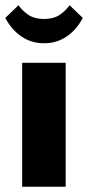

<svg xmlns="http://www.w3.org/2000/svg" viewBox="-38 -708 334 728"><path d="M46 -470H211V0H46ZM129 -544Q81 -544 43.5 -569.5Q6 -595 -18 -640L32 -688Q49 -665 71.5 -650.5Q94 -636 129 -636Q164 -636 186.5 -650.5Q209 -665 226 -688L276 -640Q252 -595 214.5 -569.5Q177 -544 129 -544Z"/></svg>

Font: Tilda Sans Black
Style: Regular
Weight: 900
Designer: ParaType Ltd
Foundry: ParaType Ltd
Version: Version 1.009